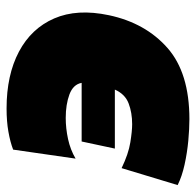

<svg xmlns="http://www.w3.org/2000/svg" viewBox="-52 -530 568 555"><g transform="rotate(-90 231.5 -252.0)"><path d="M165 12Q137.5 12 102.5 8.8Q67.5 5.5 33.5 -2Q-0.5 -9.5 -25.5 -22L23.5 -184Q65 -164 97.8 -158.8Q130.5 -153.5 150.5 -153.5Q184 -153.5 210.8 -163.8Q237.5 -174 250.5 -203.5H80L100.5 -299.5H270Q265.5 -324 236.5 -334.8Q207.5 -345.5 168.5 -345.5Q138.5 -345.5 107.5 -338.8Q76.5 -332 51 -317L77 -497.5Q99 -506 128.8 -511.2Q158.5 -516.5 196 -516.5Q292.5 -516.5 360 -480.8Q427.5 -445 456.2 -378.8Q485 -312.5 465.5 -220.5Q443 -115 371 -51.5Q299 12 165 12Z"/></g></svg>

Font: Commissioner Black
Style: Italic
Weight: 900
Italic angle: -12°
Designer: Kostas Bartsokas
Foundry: Kostas Bartsokas
Version: Version 1.000; ttfautohint (v1.8.3)